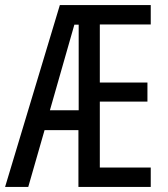

<svg xmlns="http://www.w3.org/2000/svg" viewBox="-22 -734 658 754"><path d="M286 0V-223H153L89 0H-2L213 -714H570V-638H370V-410H557V-335H370V-76H570V0ZM287 -301V-637H270L174 -301Z"/></svg>

Font: Noto Sans UI Cond
Style: Regular
Weight: 400
Width: 3
Designer: Monotype Design Team
Foundry: Monotype Imaging Inc.
Version: Version 1.001